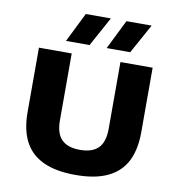

<svg xmlns="http://www.w3.org/2000/svg" viewBox="-88 -884 901 972"><g transform="rotate(10 362.5 -398.0)"><path d="M364.5 7.5Q261.5 7.5 196.5 -23.5Q131.5 -54.5 101 -114.8Q70.5 -175 70.5 -263V-595H239V-251Q239 -184 270 -152.8Q301 -121.5 364 -121.5Q427.5 -121.5 458.5 -152.8Q489.5 -184 489.5 -251V-595H655V-263Q655 -175 624.8 -114.8Q594.5 -54.5 530 -23.5Q465.5 7.5 364.5 7.5ZM408.5 -652.5 483.5 -804H613L529.5 -652.5ZM199.5 -652.5 274.5 -804H403.5L320.5 -652.5Z"/></g></svg>

Font: Encode Sans SC SemiExpanded
Style: Bold
Weight: 700
Width: 6
Designer: Multiple Designers
Foundry: Impallari Type
Version: Version 3.002